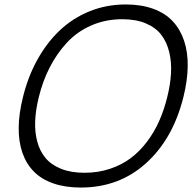

<svg xmlns="http://www.w3.org/2000/svg" viewBox="-20 -840 876 870"><path d="M737.8 -399.9Q752 -457 754.9 -507.8Q757.8 -558.6 746.8 -604Q735.8 -649.4 710.9 -682.1Q686 -714.8 641.1 -733.9Q596.2 -752.9 534.2 -752.9Q458.5 -752.9 394 -724.9Q329.6 -696.8 283.7 -647.2Q237.8 -597.7 205.8 -535.6Q173.8 -473.6 155.8 -399.9Q141.6 -342.3 139.4 -292Q137.2 -241.7 148.9 -198.2Q160.6 -154.8 186.5 -123.8Q212.4 -92.8 257.1 -75Q301.8 -57.1 362.8 -57.1Q424.3 -57.1 478 -75Q531.7 -92.8 572.5 -123.5Q613.3 -154.3 646.2 -198Q679.2 -241.7 701.4 -292Q723.6 -342.3 737.8 -399.9ZM811 -399.9Q763.7 -210.4 641.6 -100.3Q519.5 9.8 346.2 9.8Q275.4 9.8 221.4 -9Q167.5 -27.8 133.1 -63Q98.6 -98.1 81.3 -148.4Q64 -198.7 64.7 -262Q65.4 -325.2 84 -399.9Q106.9 -493.2 149.7 -570.1Q192.4 -647 251.2 -702.6Q310.1 -758.3 386.5 -789.1Q462.9 -819.8 549.8 -819.8Q620.6 -819.8 674.6 -800Q728.5 -780.3 762.7 -743.7Q796.9 -707 814.2 -655.3Q831.5 -603.5 830.6 -539.1Q829.6 -474.6 811 -399.9Z"/></svg>

Font: Sinkin Sans 300 Light Italic
Style: Regular
Weight: 300
Italic angle: -112°
Designer: Keith Bates
Foundry: K-Type
Version: Sinkin Sans (version 1.0)  by Keith Bates   •   © 2014   www